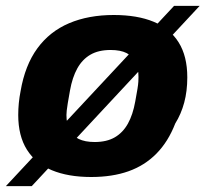

<svg xmlns="http://www.w3.org/2000/svg" viewBox="-32 -590 699 653"><path d="M278 12Q200 12 144.5 -11Q89 -34 59.5 -81Q30 -128 30 -199Q30 -219 32 -239.5Q34 -260 38 -280Q53 -368 95 -425.5Q137 -483 203 -511Q269 -539 355 -539Q435 -539 490.5 -516Q546 -493 575.5 -446Q605 -399 605 -327Q605 -280 594.5 -241Q584 -202 564 -170Q540 -108 500 -67.5Q460 -27 405 -7.5Q350 12 278 12ZM290 -107Q331 -107 358.5 -123Q386 -139 403 -169.5Q420 -200 428 -245Q433 -272 435.5 -287.5Q438 -303 438.5 -312Q439 -321 439 -328Q439 -358 429 -378.5Q419 -399 398.5 -409.5Q378 -420 344 -420Q303 -420 275.5 -404Q248 -388 231 -357.5Q214 -327 206 -282Q201 -255 198.5 -239Q196 -223 195 -214.5Q194 -206 194 -199Q194 -169 204 -148.5Q214 -128 235.5 -117.5Q257 -107 290 -107ZM-12 43 560 -570H647L76 43Z"/></svg>

Font: Archivo SemiBold ExtraBold
Style: Italic
Weight: 800
Italic angle: -10°
Version: Version 2.001